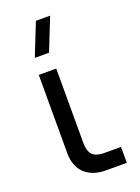

<svg xmlns="http://www.w3.org/2000/svg" viewBox="-149 -853 670 919"><g transform="rotate(-20 186.0 -394.0)"><path d="M90 -622.5 155.5 -787.5H228L162.5 -622.5ZM332 0H227Q192.5 0 165.2 -9.5Q138 -19 119 -37Q100 -55 90 -81Q80 -107 80 -140V-539.5H169V-161.5Q169 -118.5 187.2 -99.8Q205.5 -81 248.5 -81H332Z"/></g></svg>

Font: Vela Sans Med
Style: Regular
Weight: 500
Designer: Principal design: Mikhail Sharanda - project Manrope.
Design modification: Ravid Balaliev
Foundry: Mikhail Sharanda
Version: Version 1.001